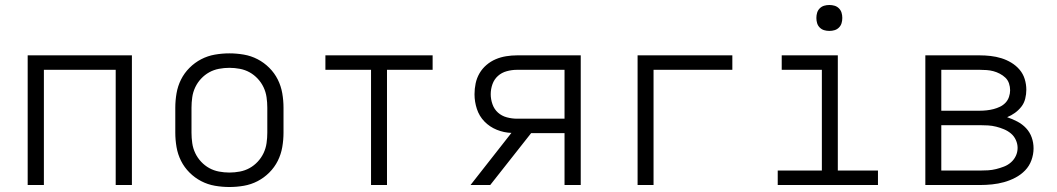

<svg xmlns="http://www.w3.org/2000/svg" viewBox="-20 -742 4240 770"><path d="M91 0V-520H509V0H444V-462H156V0Z M900 8Q871 8 842 3Q813 -2 787 -15.5Q761 -29 740 -50Q719 -71 706 -97Q693 -123 688 -152Q683 -181 683 -210V-310Q683 -339 688 -368Q693 -397 706 -423Q719 -449 740 -470Q761 -491 787 -504.5Q813 -518 842 -523Q871 -528 900 -528Q929 -528 958 -523Q987 -518 1013 -504.5Q1039 -491 1060 -470Q1081 -449 1094 -423Q1107 -397 1112 -368Q1117 -339 1117 -310V-210Q1117 -181 1112 -152Q1107 -123 1094 -97Q1081 -71 1060 -50Q1039 -29 1013 -15.5Q987 -2 958 3Q929 8 900 8ZM900 -50Q921 -50 942 -54Q963 -58 981 -68Q999 -78 1013.5 -93.5Q1028 -109 1037 -128Q1046 -147 1049 -168Q1052 -189 1052 -210V-310Q1052 -331 1049 -352Q1046 -373 1037 -392Q1028 -411 1013.5 -426.5Q999 -442 981 -452Q963 -462 942 -466Q921 -470 900 -470Q879 -470 858 -466Q837 -462 819 -452Q801 -442 786.5 -426.5Q772 -411 763 -392Q754 -373 751 -352Q748 -331 748 -310V-210Q748 -189 751 -168Q754 -147 763 -128Q772 -109 786.5 -93.5Q801 -78 819 -68Q837 -58 858 -54Q879 -50 900 -50Z M1468 0V-462H1285V-520H1715V-462H1532V0Z M1946 0H1867L2031 -209Q2001 -210 1972.5 -221.5Q1944 -233 1923 -254.5Q1902 -276 1892.5 -305Q1883 -334 1883 -364Q1883 -386 1887.5 -407.5Q1892 -429 1903 -448Q1914 -467 1931 -481.5Q1948 -496 1968 -504.5Q1988 -513 2010 -516.5Q2032 -520 2053 -520H2309V0H2244V-208H2110ZM2053 -266H2244V-462H2053Q2033 -462 2012.5 -456.5Q1992 -451 1977 -437.5Q1962 -424 1955 -404.5Q1948 -385 1948 -364Q1948 -344 1955 -324Q1962 -304 1977 -290.5Q1992 -277 2012.5 -271.5Q2033 -266 2053 -266Z M2537 0V-520H2917V-462H2601V0Z M3099 0V-58H3276V-462H3115V-520H3340V-58H3501V0ZM3306 -618Q3295 -618 3285 -621Q3275 -624 3267.5 -631.5Q3260 -639 3257 -649Q3254 -659 3254 -670Q3254 -681 3257 -691Q3260 -701 3267.5 -708.5Q3275 -716 3285 -719Q3295 -722 3306 -722Q3317 -722 3327 -719Q3337 -716 3344.5 -708.5Q3352 -701 3355 -691Q3358 -681 3358 -670Q3358 -659 3355 -649Q3352 -639 3344.5 -631.5Q3337 -624 3327 -621Q3317 -618 3306 -618Z M3691 0V-520H3910Q3931 -520 3953 -517.5Q3975 -515 3996 -508.5Q4017 -502 4036 -490.5Q4055 -479 4069 -462.5Q4083 -446 4089.5 -425Q4096 -404 4096 -382Q4096 -364 4091.5 -346Q4087 -328 4076 -314Q4065 -300 4050.5 -289.5Q4036 -279 4019 -272Q4040 -265 4060 -254.5Q4080 -244 4095 -228Q4110 -212 4117.5 -191Q4125 -170 4125 -147Q4125 -123 4116.5 -99.5Q4108 -76 4091 -58.5Q4074 -41 4052 -29.5Q4030 -18 4006.5 -11.5Q3983 -5 3958.5 -2.5Q3934 0 3910 0ZM3755 -298H3910Q3923 -298 3937 -299.5Q3951 -301 3964.5 -304.5Q3978 -308 3990.5 -314Q4003 -320 4012.5 -330Q4022 -340 4026.5 -353.5Q4031 -367 4031 -380Q4031 -394 4026.5 -407.5Q4022 -421 4012 -430.5Q4002 -440 3989.5 -446.5Q3977 -453 3964 -456.5Q3951 -460 3937 -461Q3923 -462 3910 -462H3755ZM3755 -58H3910Q3926 -58 3942.5 -59Q3959 -60 3975 -64Q3991 -68 4006.5 -74Q4022 -80 4034.5 -91Q4047 -102 4054 -117Q4061 -132 4061 -149Q4061 -165 4054 -180.5Q4047 -196 4034.5 -206.5Q4022 -217 4006.5 -223.5Q3991 -230 3975 -234Q3959 -238 3942.5 -239Q3926 -240 3910 -240H3755Z"/></svg>

Font: Iosevka Light Extended
Style: Regular
Weight: 300
Width: 7
Monospace: yes
Designer: Belleve Invis
Foundry: Belleve Invis
Version: Version 32.5.0; ttfautohint (v1.8.4)